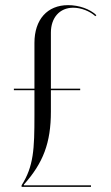

<svg xmlns="http://www.w3.org/2000/svg" viewBox="-20 -727 430 747"><path d="M34 -382V-376H114V-278C114 -147 111 -80 64 -6V0H334V-6H73V-9C148 -93 178 -171 178 -293V-376H292V-382H178V-600C178 -658 212 -697 265 -697C295 -697 329 -684 351 -664L355 -668C330 -692 287 -707 245 -707C164 -707 114 -651 114 -560V-382Z"/></svg>

Font: Moniqa Display
Style: Regular
Weight: 400
Designer: Rajesh Rajput
Foundry: Rajesh Rajput
Version: Version 1.000